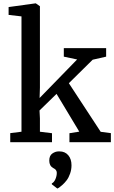

<svg xmlns="http://www.w3.org/2000/svg" viewBox="-20 -840 676 1134"><path d="M318.4 273.4 286.1 248.5V243.2Q299.3 236.8 307.4 218Q315.4 199.2 315.4 180.7Q315.4 172.9 311.8 167Q308.1 161.1 304.9 158.9Q301.8 156.7 293.9 152.3Q271 139.2 271 108.9Q271 79.1 289.1 66.7Q307.1 54.2 326.2 54.2H331.5Q363.8 54.2 383.1 76.7Q402.3 99.1 402.3 136.2Q402.3 161.6 394 185.3Q385.7 209 374 224.4Q362.3 239.7 349.6 251.2Q336.9 262.7 328.9 268.1Q320.8 273.4 319.3 273.4ZM40.5 0V-53.7L106.9 -62V-743.2L30.8 -752V-798.3L190.4 -820.3H191.4L215.8 -803.2V-322.3L213.9 -261.2L435.5 -488.8L356.9 -505.4V-555.7H606.9V-505.4L527.3 -487.3L386.7 -348.6L574.7 -61.5L634.8 -53.7V0H390.1V-53.2L448.2 -62.5L314 -285.6L213.4 -187.5L215.8 -140.6V-62L287.1 -53.2V0Z"/></svg>

Font: HaufeMerriweather
Style: Regular
Weight: 400
Designer: Eben Sorkin ( eben@eyebytes.com )
Foundry: Eben Sorkin
Version: Version 1.56